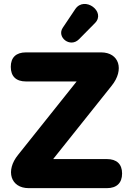

<svg xmlns="http://www.w3.org/2000/svg" viewBox="-20 -977 665 997"><path d="M473 -857C532 -916 419 -1000 371 -930L306 -833C273 -784 344 -727 390 -773ZM535 0C586 0 614 -27 614 -76C614 -125 586 -151 535 -151H256L560 -532C627 -615 599 -705 505 -705H115C63 -705 36 -678 36 -630C36 -581 63 -554 115 -554H378L74 -173C7 -91 35 0 129 0Z"/></svg>

Font: Nunito Black
Style: Regular
Weight: 900
Designer: Vernon Adams
Foundry: Vernon Adams
Version: Version 3.602